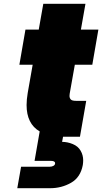

<svg xmlns="http://www.w3.org/2000/svg" viewBox="-20 -720 538 1011"><path d="M307 27Q335 27 363 38.5Q391 50 404.5 73.5Q418 97 418 124Q418 136 416 149Q404 214 354 242.5Q304 271 244 271H71L91 158H241Q253 158 261 153.5Q269 149 270 142Q270 140 270 139Q270 127 247 127H162L189 -28Q120 -68 120 -167Q120 -196 126 -231L152 -379H82L114 -564H184L208 -700H430L406 -564H498L466 -379H374L347 -227Q346 -220 346 -215Q346 -204 352.5 -196.5Q359 -189 381 -189H434L401 0H312Z"/></svg>

Font: Fz Poppins Black
Style: Italic
Weight: 900
Italic angle: -10°
Designer: Ninad Kale (Devanagari), Jonny Pinhorn (Latin)
Foundry: Indian Type Foundry
Version: Vit hóa bi Vntype.Com & FontZin.Com